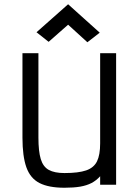

<svg xmlns="http://www.w3.org/2000/svg" viewBox="-20 -868 640 902"><path d="M283 14Q209 14 165.8 -8Q122.5 -30 104 -81.8Q85.5 -133.5 85.5 -221.5V-618H160.5V-221.5Q160.5 -157 171.5 -120.8Q182.5 -84.5 209.2 -69.8Q236 -55 283 -55Q348.5 -55 384.8 -67.5Q421 -80 435.8 -110.2Q450.5 -140.5 450.5 -194.5V-618H525.5V0H450.5V-40Q432.5 -20 410 -8.2Q387.5 3.5 356.8 8.8Q326 14 283 14ZM390.5 -669.5 300 -752 208.5 -671.5 151.5 -716.5 300 -848 448.5 -714.5Z"/></svg>

Font: Victor Mono Thin
Style: Regular
Weight: 100
Monospace: yes
Designer: Rune Bjørnerås
Version: Version 1.561;gftools[0.9.30]